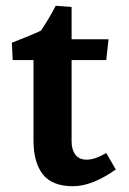

<svg xmlns="http://www.w3.org/2000/svg" viewBox="-20 -630 447 665"><path d="M96 -144V-422H24L21 -482Q91 -509 122 -524Q149 -564 173 -610L228 -606V-494H356L348 -422H228V-140Q228 -112 241 -94.5Q254 -77 280 -77Q309 -77 348 -100L381 -43Q299 15 233 15Q161 15 128.5 -26Q96 -67 96 -144Z"/></svg>

Font: Andada Pro ExtraBold
Style: Regular
Weight: 800
Designer: Carolina Giovagnoli
Foundry: Huerta Tipografica
Version: Version 3.005; ttfautohint (v1.8.4)